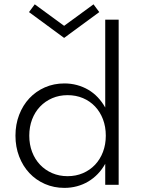

<svg xmlns="http://www.w3.org/2000/svg" viewBox="-20 -875 666 909"><path d="M118.6 -232.7Q118.6 -274.5 132 -309.8Q145.5 -345 169.8 -370.5Q194.1 -395.9 227.3 -410.2Q260.5 -424.5 300 -424.5Q339.5 -424.5 372.7 -410.5Q405.9 -396.4 430 -370.9Q454.1 -345.5 467.5 -310.2Q480.9 -275 480.9 -232.7Q480.9 -190.9 467.5 -155.7Q454.1 -120.5 430 -95Q405.9 -69.5 372.7 -55.2Q339.5 -40.9 300 -40.9Q260.5 -40.9 227.3 -55.2Q194.1 -69.5 169.8 -95Q145.5 -120.5 132 -155.7Q118.6 -190.9 118.6 -232.7ZM53.2 -232.7Q53.2 -179.5 70.7 -134.1Q88.2 -88.6 119.1 -55.7Q150 -22.7 192.5 -4.1Q235 14.5 285 14.5Q315.9 14.5 344.5 6.8Q373.2 -0.9 398 -15.7Q422.7 -30.5 443 -51.6Q463.2 -72.7 478.2 -99.5V0H541.8V-781.8H478.2V-365.9Q463.2 -392.7 443 -414.1Q422.7 -435.5 398 -450Q373.2 -464.5 344.5 -472.3Q315.9 -480 285 -480Q235 -480 192.5 -461.4Q150 -442.7 119.1 -409.8Q88.2 -376.8 70.7 -331.4Q53.2 -285.9 53.2 -232.7ZM450 -817.7 422.7 -854.5 283.6 -752.7 144.5 -854.5 117.3 -817.7 283.6 -695.5Z"/></svg>

Font: Spartan MB
Style: Regular
Weight: 212
Designer: Matt Bailey, Mirko Velimirovic
Foundry: Matt Bailey
Version: Version 1.005